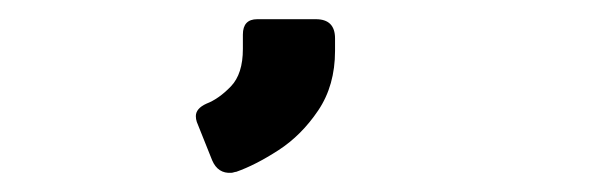

<svg xmlns="http://www.w3.org/2000/svg" viewBox="-20 44 617 200"><path d="M221 224Q207 225 201 211L185 171Q184 168 184 165Q184 157 195 152Q208 147 220.5 134Q233 121 233 95V80Q233 64 248 64H309Q329 64 329 84V97Q329 133 311.5 159Q294 185 270 200.5Q246 216 226 223Q225 223 223.5 223.5Q222 224 221 224Z"/></svg>

Font: Miriam Libre SemiBold
Style: Regular
Weight: 600
Version: Version 2.000